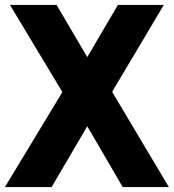

<svg xmlns="http://www.w3.org/2000/svg" viewBox="-40 -760 706 780"><path d="M415.5 -387 646 0H458.5L314.5 -247L169.5 0H-20L213.5 -386L0.5 -740H190L314.5 -528L439 -740H625.5Z"/></svg>

Font: Encode Sans Condensed ExtraBold
Style: Regular
Weight: 800
Width: 3
Designer: Multiple Designers
Foundry: Impallari Type
Version: Version 2.000